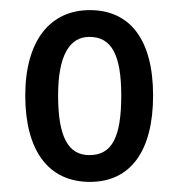

<svg xmlns="http://www.w3.org/2000/svg" viewBox="-20 -742 354 380"><path d="M283 -553C283 -665 236 -722 158 -722C78 -722 30 -660 30 -553C30 -445 75 -382 158 -382C239 -382 283 -444 283 -553ZM95 -553C95 -633 118 -669 157 -669C201 -669 220 -633 220 -553C220 -471 202 -435 157 -435C115 -435 95 -471 95 -553Z"/></svg>

Font: Noto Sans Ethiopic ExtCond
Style: Regular
Weight: 400
Width: 2
Designer: Monotype Design Team
Foundry: Monotype Imaging Inc.
Version: Version 2.102